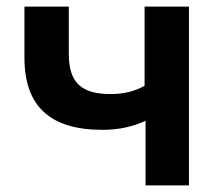

<svg xmlns="http://www.w3.org/2000/svg" viewBox="-20 -559 666 579"><path d="M549.8 0V-539.1H416V-300.3C385.7 -283.2 352.5 -275.4 313 -275.4C225.1 -275.4 187.5 -310.1 187.5 -396.5V-539.1H53.7V-385.3C53.7 -238.8 130.9 -167.5 288.6 -167.5C336.9 -167.5 379.4 -176.3 418.9 -194.8V0Z"/></svg>

Font: Winston SemiBold
Style: Regular
Weight: 600
Designer: Vernon Adams, Kim Jin-seong, David Berlow, Cristiano Sobral
Foundry: The Winston Project Authors
Version: Version 3.004